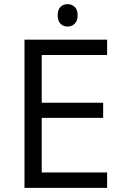

<svg xmlns="http://www.w3.org/2000/svg" viewBox="-20 -905 596 925"><path d="M496 0H98V-714H496V-640H181V-410H477V-337H181V-74H496ZM258 -831Q258 -859 271.5 -872Q285 -885 306 -885Q325 -885 339.5 -872Q354 -859 354 -831Q354 -804 339.5 -790.5Q325 -777 306 -777Q285 -777 271.5 -790.5Q258 -804 258 -831Z"/></svg>

Font: Stephens Clock
Style: Regular
Weight: 400
Designer: Peter Wiegel (catfonts.de) with slight modifications by DT1.org
Version: Version 0.9.1